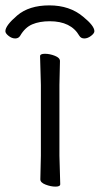

<svg xmlns="http://www.w3.org/2000/svg" viewBox="-55 -684 371 714"><path d="M-35 -568Q-35 -589 9 -626.5Q53 -664 128.5 -664Q204 -664 254 -622Q296 -588 296 -568Q296 -560 283.5 -550.5Q271 -541 258.5 -541Q246 -541 240 -551Q209 -605 130 -605Q92 -605 65 -593.5Q38 -582 20 -551Q14 -541 1.5 -541Q-11 -541 -23 -550.5Q-35 -560 -35 -568ZM95 -17 97 -105V-368L94 -475Q94 -484 112 -484Q130 -484 149 -476.5Q168 -469 168 -457L166 -368V-105L169 1Q169 10 151.5 10Q134 10 114.5 2.5Q95 -5 95 -17Z"/></svg>

Font: QiushuiShotai
Style: Regular
Weight: 600
Designer: Fontworks Inc.
Foundry: Fontworks Inc.
Version: Version 1.250